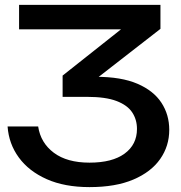

<svg xmlns="http://www.w3.org/2000/svg" viewBox="-20 -586 741 785"><path d="M58 -566H636V-468L326 -227L305 -272H372Q476 -272 542 -243.5Q608 -215 640 -166Q672 -117 672 -55Q672 11 635 64Q598 117 525.5 148Q453 179 346 179Q244 179 171 146.5Q98 114 57 58Q16 2 11 -69H136Q146 -2 200 38.5Q254 79 346 79Q439 79 489.5 42Q540 5 540 -59Q540 -97 520.5 -126.5Q501 -156 456.5 -173Q412 -190 336 -190H236V-277L558 -532L587 -466H58Z"/></svg>

Font: Bounded
Style: Regular
Weight: 400
Designer: Vlad Churkin
Version: Version 1.0